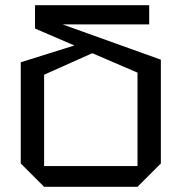

<svg xmlns="http://www.w3.org/2000/svg" viewBox="-20 -720 700 740"><path d="M150 0 60 -90V-480L290 -552L376 -533L150 -432V-80H510V-440L115 -610V-700H555V-626H221L600 -490V-90L510 0Z"/></svg>

Font: Tektur
Style: Regular
Weight: 400
Designer: Adam Jagosz
Foundry: Adam Jagosz
Version: Version 1.005;gftools[0.9.30]